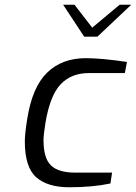

<svg xmlns="http://www.w3.org/2000/svg" viewBox="-20 -786 575 812"><path d="M85 -188Q85 -220 95 -282Q116 -417 179 -478.5Q242 -540 343 -540Q409 -540 517 -524L508 -477H356Q281 -477 236 -429Q191 -381 172 -265Q164 -215 164 -194Q164 -116 196 -86Q228 -56 297 -56H454L447 -10Q371 6 273 6Q181 6 133 -36.5Q85 -79 85 -188ZM247 -766H295L370 -669L486 -766H535L392 -631H336Z"/></svg>

Font: Exo
Style: Italic
Weight: 400
Italic angle: -9°
Designer: Natanael Gama
Foundry: Natanael Gama
Version: Version 1.500; ttfautohint (v1.6)